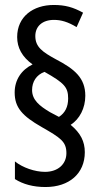

<svg xmlns="http://www.w3.org/2000/svg" viewBox="-20 -780 410 772"><path d="M39 -408C39 -348 69 -314 148 -269C223 -226 247 -211 247 -164C247 -121 214 -89 161 -89C120 -89 71 -106 40 -131V-60C73 -39 114 -28 163 -28C258 -28 321 -82 321 -168C321 -211 304 -245 264 -278C300 -301 323 -345 323 -395C323 -466 281 -502 204 -542C151 -571 122 -591 122 -635C122 -674 150 -700 197 -700C226 -700 253 -692 288 -671L314 -729C274 -751 242 -760 196 -760C113 -760 49 -713 49 -631C49 -588 69 -551 111 -521C66 -499 39 -459 39 -408ZM109 -418C109 -451 126 -479 159 -491C239 -446 254 -429 254 -384C254 -351 242 -326 217 -310L181 -329C139 -354 109 -378 109 -418Z"/></svg>

Font: Noto Sans Telugu ExtraCondensed
Style: Regular
Weight: 400
Width: 2
Designer: Jelle Bosma - Monotype Design Team
Foundry: Monotype Imaging Inc.
Version: Version 2.005